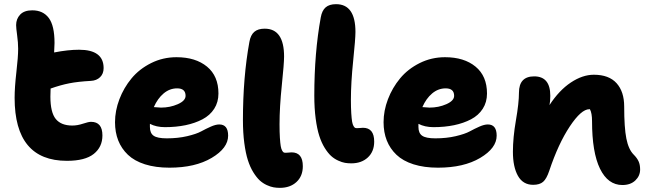

<svg xmlns="http://www.w3.org/2000/svg" viewBox="-20 -822 3136 930"><path d="M304.2 -43Q50.8 -43 50.8 -348.1Q50.8 -398.4 59.3 -472.4Q67.9 -546.4 67.9 -585.9Q67.9 -615.2 63 -650.9Q58.1 -686.5 58.1 -700.2Q58.1 -730.5 77.6 -751.2Q97.2 -772 136.2 -772Q188.5 -772 216.3 -734.9Q244.1 -697.8 244.1 -613.8Q244.1 -600.1 242.2 -567.9Q309.6 -581.1 362.8 -581.1Q481.9 -581.1 481.9 -492.2Q481.9 -464.8 464.8 -448.2Q447.8 -431.6 419.9 -430.2Q357.9 -426.8 315.7 -418.5Q273.4 -410.2 225.1 -393.1Q224.1 -379.9 224.1 -354Q224.1 -277.8 250 -245.8Q275.9 -213.9 330.1 -213.9Q355 -213.9 381.8 -222.9Q408.7 -231.9 420.9 -231.9Q476.1 -231.9 476.1 -166Q476.1 -109.9 434.1 -76.4Q392.1 -43 304.2 -43Z M800.8 -9.8Q733.4 -9.8 682.1 -26.1Q630.9 -42.5 599.6 -72.3Q568.4 -102.1 552.7 -141.6Q537.1 -181.2 537.1 -230Q537.1 -285.6 558.3 -341.3Q579.6 -397 617.2 -442.4Q654.8 -487.8 711.9 -516.4Q769 -544.9 835 -544.9Q927.2 -544.9 982.7 -499.3Q1038.1 -453.6 1038.1 -369.1Q1038.1 -327.1 1017.6 -295.2Q997.1 -263.2 960.7 -244.1Q924.3 -225.1 878.7 -215.6Q833 -206.1 778.8 -206.1Q737.3 -206.1 706.1 -222.2V-207Q706.1 -177.2 724.1 -164.6Q742.2 -151.9 788.1 -151.9Q841.8 -151.9 886.5 -162.4Q931.2 -172.9 954.3 -185.5Q977.5 -198.2 1001.2 -208.7Q1024.9 -219.2 1042 -219.2Q1085 -219.2 1085 -165Q1085 -104.5 1005.1 -57.1Q925.3 -9.8 800.8 -9.8ZM837.9 -394Q801.8 -394 772.5 -369.4Q743.2 -344.7 725.1 -303.2Q749.5 -300.8 759.8 -300.8Q803.7 -300.8 841.3 -317.4Q878.9 -334 878.9 -357.9Q878.9 -394 837.9 -394Z M1335.9 87.9Q1319.8 87.9 1305.4 85.4Q1291 83 1272.2 74.5Q1253.4 65.9 1238 51.8Q1222.7 37.6 1207 12.5Q1191.4 -12.7 1180.7 -46.1Q1169.9 -79.6 1163.3 -129.4Q1156.7 -179.2 1156.7 -240.2Q1156.7 -447.8 1188 -619.1Q1193.8 -652.3 1211.7 -667.7Q1229.5 -683.1 1262.2 -683.1Q1356 -683.1 1356 -547.9Q1356 -514.6 1345 -408.7Q1334 -302.7 1334 -220.2Q1334 -181.6 1335.7 -155Q1337.4 -128.4 1339.8 -114.3Q1342.3 -100.1 1346.7 -92.5Q1351.1 -85 1354.5 -83.5Q1357.9 -82 1363.8 -82Q1370.6 -82 1379.6 -83Q1388.7 -84 1392.1 -84Q1446.8 -84 1446.8 -17.1Q1446.8 31.2 1416 59.6Q1385.3 87.9 1335.9 87.9Z M1681.6 -30.8Q1665.5 -30.8 1651.1 -33.2Q1636.7 -35.6 1617.9 -44.2Q1599.1 -52.7 1583.7 -66.7Q1568.4 -80.6 1552.7 -105.7Q1537.1 -130.9 1526.4 -164.3Q1515.6 -197.8 1509 -247.8Q1502.4 -297.9 1502.4 -358.9Q1502.4 -566.4 1533.7 -737.8Q1539.6 -771 1557.4 -786.4Q1575.2 -801.8 1607.9 -801.8Q1701.7 -801.8 1701.7 -667Q1701.7 -633.8 1690.7 -527.6Q1679.7 -421.4 1679.7 -338.9Q1679.7 -300.3 1681.4 -273.7Q1683.1 -247.1 1685.5 -232.9Q1688 -218.8 1692.4 -211.4Q1696.8 -204.1 1700.2 -202.6Q1703.6 -201.2 1709.5 -201.2Q1716.3 -201.2 1725.3 -202.1Q1734.4 -203.1 1737.8 -203.1Q1792.5 -203.1 1792.5 -136.2Q1792.5 -87.9 1761.7 -59.3Q1731 -30.8 1681.6 -30.8Z M2101.6 -9.8Q2034.2 -9.8 1982.9 -26.1Q1931.6 -42.5 1900.4 -72.3Q1869.1 -102.1 1853.5 -141.6Q1837.9 -181.2 1837.9 -230Q1837.9 -285.6 1859.1 -341.3Q1880.4 -397 1918 -442.4Q1955.6 -487.8 2012.7 -516.4Q2069.8 -544.9 2135.7 -544.9Q2228 -544.9 2283.4 -499.3Q2338.9 -453.6 2338.9 -369.1Q2338.9 -327.1 2318.4 -295.2Q2297.9 -263.2 2261.5 -244.1Q2225.1 -225.1 2179.4 -215.6Q2133.8 -206.1 2079.6 -206.1Q2038.1 -206.1 2006.8 -222.2V-207Q2006.8 -177.2 2024.9 -164.6Q2043 -151.9 2088.9 -151.9Q2142.6 -151.9 2187.3 -162.4Q2231.9 -172.9 2255.1 -185.5Q2278.3 -198.2 2302 -208.7Q2325.7 -219.2 2342.8 -219.2Q2385.7 -219.2 2385.7 -165Q2385.7 -104.5 2305.9 -57.1Q2226.1 -9.8 2101.6 -9.8ZM2138.7 -394Q2102.5 -394 2073.2 -369.4Q2043.9 -344.7 2025.9 -303.2Q2050.3 -300.8 2060.5 -300.8Q2104.5 -300.8 2142.1 -317.4Q2179.7 -334 2179.7 -357.9Q2179.7 -394 2138.7 -394Z M2994.6 74.2Q2924.8 74.2 2886.2 -4.9Q2847.7 -84 2847.7 -234.9Q2847.7 -274.4 2837.4 -293H2834.5Q2795.4 -293 2740 -209.7Q2684.6 -126.5 2640.6 4.9Q2627.4 44.4 2610.6 58.8Q2593.8 73.2 2562.5 73.2Q2513.2 73.2 2488.8 29.8Q2464.4 -13.7 2464.4 -86.9Q2464.4 -154.8 2479 -239.3Q2493.7 -323.7 2493.7 -373Q2493.7 -452.1 2567.4 -452.1Q2645.5 -452.1 2645.5 -357.9Q2645.5 -330.6 2641.6 -313Q2688.5 -384.8 2745.1 -422.4Q2801.8 -460 2856.4 -460Q2929.7 -460 2966.6 -418.9Q3003.4 -377.9 3003.4 -306.2Q3003.4 -203.6 3013.9 -150.9Q3024.4 -98.1 3049.3 -73.2Q3065.4 -57.1 3073 -40.8Q3080.6 -24.4 3080.6 -1Q3080.6 29.8 3057.4 52Q3034.2 74.2 2994.6 74.2Z"/></svg>

Font: Shantell Sans Bouncy
Style: Regular
Weight: 800
Designer: Stephen Nixon, Anya Danilova, Shantell Martin
Foundry: Arrow Type
Version: Version 1.006;[9816181b4]